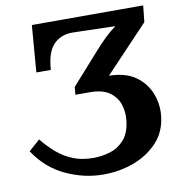

<svg xmlns="http://www.w3.org/2000/svg" viewBox="-81 -773 792 861"><g transform="rotate(-10 315.5 -342.0)"><path d="M322 16Q234 16 150.5 -23Q67 -62 13 -144L64 -189Q92 -154 125 -125.5Q158 -97 198.5 -81Q239 -65 290 -65Q326 -65 363.5 -75.5Q401 -86 429 -116Q457 -146 464 -202Q469 -243 457 -278.5Q445 -314 413 -336Q381 -358 326 -358H259L262 -393L385 -531Q412 -562 438 -587Q464 -612 489 -630L299 -635Q244 -637 209.5 -602.5Q175 -568 170 -487H104L121 -700H628L620 -625L422 -416Q498 -415 543.5 -382Q589 -349 608 -299Q627 -249 621 -196Q613 -126 569 -79Q525 -32 460 -8Q395 16 322 16Z"/></g></svg>

Font: Lora Italic
Style: Italic
Weight: 400
Italic angle: -3°
Designer: Olga Karpushina, Alexei Vanyashin (Cyrillic)
Foundry: Cyreal
Version: Version 2.210; ttfautohint (v1.8.1.43-b0c9)